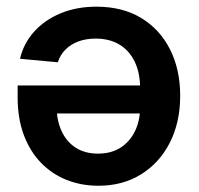

<svg xmlns="http://www.w3.org/2000/svg" viewBox="-20 -561 610 590"><path d="M276.4 -540.5Q356 -540.5 413.6 -505.9Q471.2 -471.2 502.4 -409.4Q533.7 -347.7 533.7 -266.6Q533.7 -185.5 502.2 -123.3Q470.7 -61 414.1 -25.6Q357.4 9.8 282.7 9.8Q229.5 9.8 184.3 -8.3Q139.2 -26.4 105.5 -61.3Q71.8 -96.2 53 -146.7Q34.2 -197.3 34.2 -261.7V-298.3H480V-212.4H96.7L153.8 -236.8Q153.8 -192.4 168.9 -158.9Q184.1 -125.5 212.6 -107.2Q241.2 -88.9 281.2 -88.9Q321.8 -88.9 350.6 -107.4Q379.4 -126 395 -158.4Q410.6 -190.9 410.6 -232.4V-289.1Q410.6 -336.9 394 -371.3Q377.4 -405.8 346.9 -424.1Q316.4 -442.4 273.9 -442.4Q244.1 -442.4 220.7 -433.6Q197.3 -424.8 181.2 -408.7Q165 -392.6 157.7 -369.6L41.5 -380.4Q52.7 -428.2 85.2 -464.1Q117.7 -500 166.7 -520.3Q215.8 -540.5 276.4 -540.5Z"/></svg>

Font: Inter 24pt SemiBold
Style: Regular
Weight: 600
Designer: Rasmus Andersson
Foundry: rsms
Version: Version 4.001;git-66647c0bb